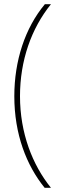

<svg xmlns="http://www.w3.org/2000/svg" viewBox="-20 -734 301 912"><path d="M48 -277C48 -96 106 52 192 158H222C134 49 75 -102 75 -277C75 -447 129 -599 222 -714H193C99 -601 48 -446 48 -277Z"/></svg>

Font: Noto Sans Thai Cond Thin
Style: Regular
Weight: 100
Width: 3
Designer: Monotype Design Team
Foundry: Monotype Imaging Inc.
Version: Version 2.002